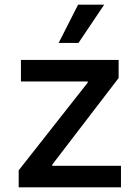

<svg xmlns="http://www.w3.org/2000/svg" viewBox="-20 -802 591 822"><path d="M231.2 -618.3 314.3 -782H426.1L316.1 -618.3ZM60 0V-72.8L355.5 -448.2V-453.1H69.6V-545.5H487.9V-468L203.8 -97.3V-92.3H497.9V0Z"/></svg>

Font: TID UI Medium
Style: Regular
Weight: 500
Designer: The TID Project Authors
Foundry: Bakken & Bæck
Version: Version 1.001;hotconv 1.0.109;makeotfexe 2.5.65596